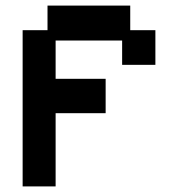

<svg xmlns="http://www.w3.org/2000/svg" viewBox="-20 -656 637 687"><path d="M61 11V-548H150V-636H446V-548H536V-424H417V-511H179V-374H358V-251H179V11Z"/></svg>

Font: Pixelify Sans SemiBold
Style: Regular
Weight: 600
Designer: Stefie Justprince
Foundry: Typecalism Foundryline
Version: Version 1.000